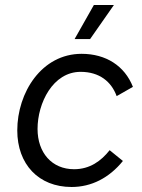

<svg xmlns="http://www.w3.org/2000/svg" viewBox="-20 -740 569 767"><path d="M266 7C345 7 416 -29 471 -97L418 -140C384 -97 339 -64 276 -64C187 -64 130 -130 130 -225C130 -328 191 -453 302 -453C377 -453 425 -414 446 -356L511 -393C478 -477 403 -525 306 -525C146 -525 49 -370 49 -219C49 -84 134 7 266 7ZM340 -584 435 -720H355L278 -584Z"/></svg>

Font: Fixel Text 20240404
Style: Italic
Weight: 400
Width: 4
Italic angle: -10°
Designer: AlfaBravo + MacPaw
Foundry: Kyrylo Tkachov, Marchela Mozhyna, Serhii Makarenko, Maria Weinstein, Zakhar Kryvoshyya
Version: Version 1.211;Glyphs 3.2 (3225)